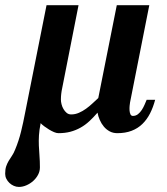

<svg xmlns="http://www.w3.org/2000/svg" viewBox="-48 -508 651 750"><path d="M558.1 -118.2Q550.3 -88.9 538.1 -64.9Q525.9 -41 508.1 -23.7Q490.2 -6.3 466.1 2.9Q441.9 12.2 410.2 12.2Q393.6 12.2 380.4 5.1Q367.2 -2 357.7 -13.4Q348.1 -24.9 341.8 -39.3Q335.4 -53.7 333 -67.9Q316.9 -49.3 300.8 -34.4Q284.7 -19.5 266.4 -9.3Q248 1 227.1 6.6Q206.1 12.2 180.2 12.2Q172.9 12.2 163.1 8.1Q153.3 3.9 143.3 -2.2Q133.3 -8.3 124.5 -14.9Q115.7 -21.5 110.8 -26.9Q105.5 -0.5 104.2 20.5Q103 41.5 103.8 60.8Q104.5 80.1 106.2 100.3Q107.9 120.6 107.9 146Q107.9 161.1 100.6 174.8Q93.3 188.5 81.5 199Q69.8 209.5 55.2 215.8Q40.5 222.2 25.9 222.2Q15.6 222.2 6.1 218Q-3.4 213.9 -11 206.8Q-18.6 199.7 -23.2 190.4Q-27.8 181.2 -27.8 170.9Q-27.8 153.3 -23.9 141.8Q-20 130.4 -14.2 120.6Q-8.3 110.8 -1.5 100.8Q5.4 90.8 11.2 76.2Q25.4 42 34.2 6.1Q43 -29.8 49.8 -65.9L133.8 -487.8H258.8L194.8 -163.1Q192.4 -152.3 191.2 -141.4Q189.9 -130.4 189.9 -119.1Q189.9 -110.8 192.4 -100.8Q194.8 -90.8 200 -82Q205.1 -73.2 212.4 -67.1Q219.7 -61 230 -61Q245.6 -61 260.3 -67.4Q274.9 -73.7 288.1 -83.3Q301.3 -92.8 313.2 -104Q325.2 -115.2 335.9 -125L408.2 -487.8H535.2L460 -107.9Q459 -103.5 458.3 -94.7Q457.5 -85.9 458 -77.1Q458.5 -68.4 461.4 -61.8Q464.4 -55.2 471.2 -55.2Q482.4 -55.2 491 -62Q499.5 -68.8 505.9 -78.6Q512.2 -88.4 516.8 -99.1Q521.5 -109.9 524.9 -118.2Z"/></svg>

Font: Charis SIL Viet
Style: Bold Italic
Weight: 700
Italic angle: -11°
Foundry: SIL International
Version: Version 5.000